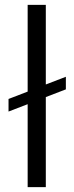

<svg xmlns="http://www.w3.org/2000/svg" viewBox="-20 -770 305 790"><path d="M251 -454.1V-402.3L168.5 -370.6V0H93.8V-341.3L15.1 -311V-362.8L93.8 -393.1V-750H168.5V-422.4Z"/></svg>

Font: Vazirmatn UI Light
Style: Regular
Weight: 300
Designer: Saber Rastikerdar
Foundry: Saber Rastikerdar
Version: Version 33.003